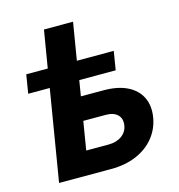

<svg xmlns="http://www.w3.org/2000/svg" viewBox="-108 -823 856 918"><g transform="rotate(-15 320.0 -364.0)"><path d="M39.6 -450.2 54.7 -542.5H487.8L472.7 -450.2ZM161.1 -542.5 191.9 -727.5H335.9L305.2 -542.5ZM229 -373H390.6Q462.4 -373 509.3 -349.6Q556.2 -326.2 576.4 -284.2Q596.7 -242.2 587.4 -186Q578.1 -130.9 543.9 -88.9Q509.8 -46.9 455.1 -23.4Q400.4 0 329.1 0H71.8L161.6 -542.5H307.6L237.3 -116.2H347.7Q387.2 -116.2 413.3 -135Q439.5 -153.8 444.3 -185.1Q449.7 -217.8 430.2 -237.3Q410.6 -256.8 371.6 -256.8H209.5Z"/></g></svg>

Font: Inter 16pt
Style: Bold Italic
Weight: 700
Italic angle: -9.3988°
Version: Version 4.001;git-66647c0bb